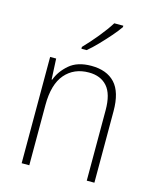

<svg xmlns="http://www.w3.org/2000/svg" viewBox="-115 -844 751 923"><g transform="rotate(15 261.0 -382.5)"><path d="M285 -539Q362 -539 403 -495Q444 -451 444 -356V0H406V-351Q406 -431 373.5 -468Q341 -505 282 -505Q208 -505 164 -454Q120 -403 120 -300V0H82V-529H112L117 -426H120Q136 -470 176 -504.5Q216 -539 285 -539ZM383 -758Q367 -735 343 -707.5Q319 -680 293 -653Q267 -626 243 -606H217V-615Q249 -648 283 -689.5Q317 -731 338 -765H383Z"/></g></svg>

Font: Noto Sans Sinhala SemiCondensed ExtraLight
Style: Regular
Weight: 200
Width: 4
Designer: Jelle Bosma - Monotype Design Team
Foundry: Monotype Imaging Inc.
Version: Version 2.006; ttfautohint (v1.8.4.7-5d5b)